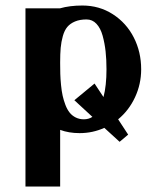

<svg xmlns="http://www.w3.org/2000/svg" viewBox="-20 -472 571 692"><path d="M196.8 -246.1Q196.8 -223.6 197.3 -205.6Q197.8 -187.5 200 -165.5Q202.1 -143.6 205.8 -127Q209.5 -110.4 215.8 -93.8Q222.2 -77.1 231 -66.2Q239.7 -55.2 252.9 -48.6Q266.1 -42 282.2 -42Q299.8 -42 313 -50.8L248 -110.8L320.8 -170.9L353 -122.1Q363.8 -163.1 363.8 -222.2Q363.8 -257.3 360.6 -286.6Q357.4 -315.9 349.9 -343.3Q342.3 -370.6 327.6 -386.2Q313 -401.9 292 -401.9Q267.6 -401.9 250.2 -394.5Q232.9 -387.2 222.7 -375Q212.4 -362.8 206.5 -342Q200.7 -321.3 198.7 -299.6Q196.8 -277.8 196.8 -246.1ZM196.8 -3.9V200.2H71.8V-441.9H195.8Q231.4 -452.1 276.9 -452.1Q337.9 -452.1 386.7 -420.7Q435.5 -389.2 462.2 -336.9Q488.8 -284.7 488.8 -222.2Q488.8 -168.9 466.6 -121.3Q444.3 -73.7 405.8 -42L441.9 13.2L411.1 39.1L356 -11.2Q314 7.8 267.1 7.8Q228 7.8 196.8 -3.9Z"/></svg>

Font: Pfennig
Style: Bold
Weight: 700
Version: Version 20120410 ; ttfautohint (v0.8)